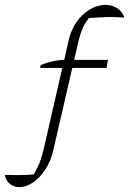

<svg xmlns="http://www.w3.org/2000/svg" viewBox="-50 -621 529 786"><path d="M29 145Q6 145 -10.5 131Q-27 117 -30 95Q21 96 44.5 95.5Q68 95 88 93Q103 68 112 45.5Q121 23 129 -11L205 -343H114L117 -355Q168 -375 213 -376L232 -460Q242 -501 264.5 -532.5Q287 -564 318 -582.5Q349 -601 383 -601Q410 -601 431 -586.5Q452 -572 459 -549Q419 -552 386 -551Q353 -550 314 -547Q296 -524 287.5 -503.5Q279 -483 271 -452L254 -376H392L386 -343H246L167 -1Q157 40 135.5 73Q114 106 86 125.5Q58 145 29 145Z"/></svg>

Font: Piazzolla ExtraLight
Style: Italic
Weight: 200
Italic angle: -11.3°
Designer: Juan Pablo del Peral
Foundry: Huerta Tipografica
Version: Version 1.330